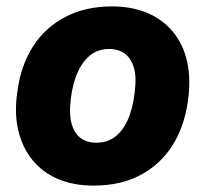

<svg xmlns="http://www.w3.org/2000/svg" viewBox="-20 -570 641 600"><path d="M272 10Q210 10 161.5 -10.5Q113 -31 81 -70.5Q49 -110 36.5 -165Q24 -220 35 -289Q46 -367 83.5 -425.5Q121 -484 184 -517Q247 -550 330 -550Q392 -550 440.5 -529.5Q489 -509 521 -470Q553 -431 565 -376.5Q577 -322 567 -253Q556 -174 518.5 -115Q481 -56 419 -23Q357 10 272 10ZM281 -124Q319 -124 345 -147Q371 -170 385.5 -211Q400 -252 403 -306Q405 -334 399.5 -354.5Q394 -375 383.5 -389Q373 -403 357 -410Q341 -417 321 -417Q284 -417 258 -394Q232 -371 217 -330Q202 -289 199 -234Q198 -207 203 -186.5Q208 -166 218.5 -152Q229 -138 245 -131Q261 -124 281 -124Z"/></svg>

Font: Mona Sans ExtraLight ExtraBold
Style: Italic
Weight: 800
Italic angle: -11.6951°
Version: Version 2.000